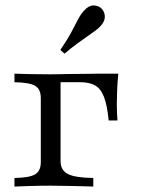

<svg xmlns="http://www.w3.org/2000/svg" viewBox="-20 -685 516 705"><path d="M33.1 0V-31.5Q87.9 -32.3 108.9 -44.8Q129.8 -57.3 129.8 -89.5V-325Q129.8 -358.1 108.5 -370.2Q87.1 -382.3 33.1 -383.1V-414.5Q50.8 -413.7 89.5 -412.9Q128.2 -412.1 165.3 -412.1Q177.4 -412.1 195.6 -412.5Q213.7 -412.9 235.5 -413.3Q257.3 -413.7 277.8 -413.7Q298.4 -413.7 315.3 -414.1Q332.3 -414.5 341.1 -414.5H414.5Q411.3 -383.9 410.1 -352.4Q408.9 -321 408.9 -301.6Q408.9 -283.9 409.7 -269.4Q410.5 -254.8 411.3 -242.7H379Q373.4 -299.2 361.7 -329.4Q350 -359.7 329 -371.4Q308.1 -383.1 275 -383.1H200L202.4 -385.5V-93.5Q202.4 -59.7 229.4 -46Q256.5 -32.3 322.6 -31.5V0Q308.1 -0.8 281.9 -1.2Q255.6 -1.6 225.4 -2.4Q195.2 -3.2 166.1 -3.2Q127.4 -3.2 89.5 -2Q51.6 -0.8 33.1 0ZM216.9 -487.9 201.6 -501.6Q227.4 -539.5 241.9 -566.9Q256.5 -594.4 266.5 -613.7Q276.6 -633.1 288.7 -646Q304.8 -664.5 322.2 -664.9Q339.5 -665.3 351.6 -654.8Q363.7 -643.5 364.9 -626.2Q366.1 -608.9 350.8 -591.1Q341.9 -580.6 329.4 -571.8Q316.9 -562.9 300.8 -551.6Q284.7 -540.3 264.1 -525.4Q243.5 -510.5 216.9 -487.9Z"/></svg>

Font: Playfair 12pt Light
Style: Regular
Weight: 300
Designer: Claus Eggers Sørensen
Foundry: Claus Eggers Sørensen
Version: Version 2.000;gftools[0.9.28]